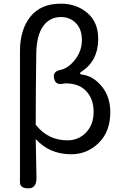

<svg xmlns="http://www.w3.org/2000/svg" viewBox="-20 -829 671 1048"><path d="M89 166V-549Q89 -666 145 -737Q202 -809 312 -809Q397 -809 456 -759Q516 -709 516 -617Q516 -497 425 -438Q407 -426 427 -422Q488 -415 535 -358Q582 -302 582 -216Q582 -111 519 -49Q456 13 369 13Q250 13 175 -70Q175 -62 179 138Q181 199 135 199Q89 199 89 166ZM348 -63Q409 -63 450 -106Q491 -149 491 -219Q491 -289 451 -331Q412 -374 338 -374L315 -371Q282 -367 275 -402Q268 -437 304 -446Q349 -453 388 -501Q427 -550 427 -610Q427 -670 394 -703Q362 -736 313 -736Q250 -736 214 -684Q179 -632 178 -536Q175 -342 175 -148Q242 -63 348 -63Z"/></svg>

Font: Swei Gothic CJK TC Regular
Style: Regular
Weight: 400
Version: Version 2.129